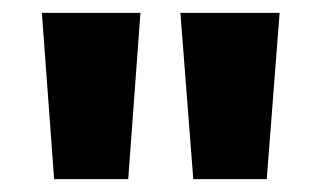

<svg xmlns="http://www.w3.org/2000/svg" viewBox="-20 -734 498 298"><path d="M198 -714 179 -456H64L45 -714ZM414 -714 394 -456H280L260 -714Z"/></svg>

Font: Noto Sans Gujarati ExtraCondensed ExtraBold
Style: Regular
Weight: 800
Width: 2
Designer: Jelle Bosma - Monotype Design Team, Universal Thirst
Foundry: Monotype Imaging Inc.
Version: Version 2.106; ttfautohint (v1.8.4.7-5d5b)